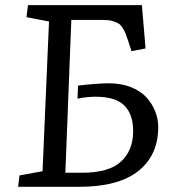

<svg xmlns="http://www.w3.org/2000/svg" viewBox="-20 -720 660 740"><path d="M55.2 -43.9 144 -60.1 168.9 -637.2 82 -653.8 87.9 -700.2H526.9L541 -533.2L486.8 -522.9L474.1 -562Q467.8 -581.5 464.1 -590.6Q460.4 -599.6 452.9 -612.1Q445.3 -624.5 436.5 -629.6Q427.7 -634.8 413.3 -638.9Q398.9 -643.1 378.9 -643.1H254.9L231.9 -54.2H295.9Q399.4 -54.2 446.3 -97.2Q493.2 -140.1 493.2 -214.8Q493.2 -279.8 459 -313.5Q424.8 -347.2 348.1 -347.2Q314.5 -347.2 278.8 -339.8L280.8 -390.1Q355.5 -398.9 399.9 -398.9Q447.8 -398.9 485.4 -383.8Q522.9 -368.7 545.2 -343.8Q567.4 -318.8 578.6 -289.8Q589.8 -260.7 589.8 -230Q589.8 -122.1 513.4 -61Q437 0 284.2 0H49.8Z"/></svg>

Font: Literata Book
Style: Italic
Weight: 400
Italic angle: -3°
Designer: Latin by Veronika Burian and Jose Scaglione. Greek by Irene Vlachou. Cyrillic by Vera Evstafieva
Foundry: TypeTogether
Version: Version 1.003;PS 001.003;hotconv 1.0.88;makeotf.lib2.5.64775